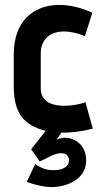

<svg xmlns="http://www.w3.org/2000/svg" viewBox="-20 -530 423 782"><path d="M89 211C119 222 159 232 191 232C246 232 331 204 331 123C331 63 287 31 245 31C236 31 222 34 211 38L230 10C272 11 316 5 358 -6L328 -114C293 -99 146 -73 146 -169V-314C146 -382 207 -430 326 -383L356 -478C201 -550 36 -503 36 -308V-180C36 -79 69 -28 148 -2C154 0 160 1 166 3L107 78L142 128L186 106C233 83 261 96 261 123C261 153 228 163 201 163C180 163 160 163 123 138Z"/></svg>

Font: Advent Pro
Style: Bold
Weight: 700
Designer: Andreas Kalpakidis
Foundry: Andreas Kalpakidis
Version: Version 2.002 2008